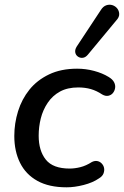

<svg xmlns="http://www.w3.org/2000/svg" viewBox="-20 -790 529 819"><path d="M264 9Q189 9 139.5 -18.5Q90 -46 65.5 -95.5Q41 -145 41 -210Q41 -264 57 -315.5Q73 -367 105.5 -407.5Q138 -448 189 -472.5Q240 -497 309 -497Q346 -497 381.5 -487.5Q417 -478 443 -462Q460 -452 466.5 -439.5Q473 -427 471 -414.5Q469 -402 461.5 -393Q454 -384 442 -381.5Q430 -379 416 -387Q392 -403 367.5 -410Q343 -417 314 -417Q268 -417 236 -399.5Q204 -382 183.5 -351.5Q163 -321 154 -285Q145 -249 145 -211Q145 -147 175.5 -109Q206 -71 277 -71Q299 -71 323 -77Q347 -83 372 -99Q384 -105 395 -103Q406 -101 414 -92.5Q422 -84 424 -73Q426 -62 421.5 -50Q417 -38 402 -29Q376 -11 337 -1Q298 9 264 9ZM355 -557Q345 -545 333.5 -543.5Q322 -542 312.5 -548.5Q303 -555 301 -566.5Q299 -578 307 -591L410 -747Q420 -763 433.5 -767.5Q447 -772 459.5 -768Q472 -764 480 -754Q488 -744 488.5 -730.5Q489 -717 477 -704Z"/></svg>

Font: Nunito ExtraLight SemiBold
Style: Italic
Weight: 600
Italic angle: -9°
Version: Version 3.602